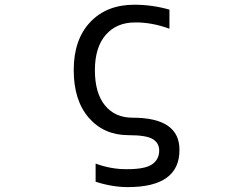

<svg xmlns="http://www.w3.org/2000/svg" viewBox="-20 -555 1040 805"><path d="M543 -535.2Q618.2 -535.2 690.4 -514.6V-434.6Q615.2 -461.9 545.9 -460.9Q468.8 -460.9 423.3 -408.7Q377.9 -356.4 377.9 -260.7Q377.9 -165 419.9 -113.3Q461.9 -61.5 536.1 -61.5Q733.4 -61.5 732.4 74.2Q732.4 229.5 515.6 229.5Q451.2 229.5 380.9 207V130.9Q447.3 155.3 513.7 154.3Q589.8 154.3 618.7 133.3Q647.5 112.3 647.5 76.2Q647.5 44.9 620.6 28.3Q593.8 11.7 518.6 11.7Q416 11.7 352.5 -61Q289.1 -133.8 289.1 -261.2Q289.1 -388.7 357.9 -461.9Q426.8 -535.2 543 -535.2Z"/></svg>

Font: GenEi Gothic M Regular
Style: Regular
Weight: 400
Designer: o_tamon (Modified); [Source Han Sans]
Ryoko NISHIZUKA  (kana & ideographs); Paul D. Hunt (Latin, Greek & Cyrillic); Wenl
Version: Version 1.1a;Original Version 1.004